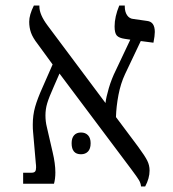

<svg xmlns="http://www.w3.org/2000/svg" viewBox="-20 -667 627 697"><path d="M434 -398Q418 -364 410 -322Q402 -280 401 -242L481 -135Q506 -101 514.5 -84Q523 -67 523 -48Q523 -20 507 10H492Q491 -2 484.5 -13Q478 -24 457 -52L196 -400L175 -352Q158 -314 151.5 -292.5Q145 -271 145 -248Q145 -226 150 -206L171 -115Q181 -73 181 -41Q181 -18 176 0H64V-40H94Q104 -40 107.5 -44.5Q111 -49 111 -59Q111 -68 110 -74L100 -189Q99 -198 99 -215Q99 -249 107.5 -279Q116 -309 135 -351L171 -433L117 -507Q99 -530 92.5 -548.5Q86 -567 86 -588Q86 -613 103 -647H123V-643Q123 -614 153 -574L363 -293Q365 -313 375 -347Q385 -381 401 -413L453 -523L433 -526Q412 -529 404 -538Q396 -547 396 -571Q396 -606 413 -647H433V-643Q433 -624 441.5 -611.5Q450 -599 465 -598L514 -591Q542 -588 542 -551Q542 -537 537 -512L491 -518ZM274 -186Q290 -186 299.5 -176Q309 -166 309 -147Q309 -127 299.5 -117Q290 -107 274 -107Q240 -107 240 -147Q240 -166 249 -176Q258 -186 274 -186Z"/></svg>

Font: Noto Serif Hebrew Light
Style: Regular
Weight: 300
Designer: Monotype Design Team
Foundry: Monotype Imaging Inc.
Version: Version 1.000